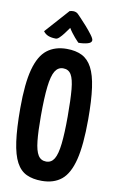

<svg xmlns="http://www.w3.org/2000/svg" viewBox="-100 -967 616 1029"><g transform="rotate(10 207.5 -452.5)"><path d="M203 10Q155 10 120.5 -6Q86 -22 64.5 -62Q43 -102 33 -173Q23 -244 23 -354Q23 -489 44 -566.5Q65 -644 107.5 -677Q150 -710 214 -710Q263 -710 297 -693Q331 -676 352 -636.5Q373 -597 382.5 -529Q392 -461 392 -358Q392 -218 372 -138Q352 -58 310.5 -24Q269 10 203 10ZM209 -96Q237 -96 252.5 -121.5Q268 -147 274.5 -204.5Q281 -262 281 -354Q281 -446 276 -501Q271 -556 256.5 -580Q242 -604 213 -604Q185 -604 169 -578Q153 -552 146 -492Q139 -432 139 -331Q139 -248 144.5 -196Q150 -144 165 -120Q180 -96 209 -96ZM269 -753Q269 -753 262.5 -759.5Q256 -766 247 -776.5Q238 -787 228.5 -799.5Q219 -812 212 -824Q212 -824 205 -814Q198 -804 187 -789.5Q176 -775 165 -764.5Q154 -754 146 -754Q122 -754 105 -760.5Q88 -767 77 -782L193 -912Q203 -915 213 -915Q221 -915 228.5 -912Q236 -909 242 -902Q242 -902 257 -886.5Q272 -871 291 -849.5Q310 -828 325 -808Q340 -788 340 -779Q340 -765 318 -759Q296 -753 269 -753Z"/></g></svg>

Font: Yanone Kaffeesatz SemiBold
Style: Regular
Weight: 600
Designer: Yanone (Cyrillic: Daniel Pouzeot, Huerta Tipografica, and Cyreal)
Foundry: Yanone
Version: Version 2.003